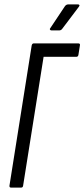

<svg xmlns="http://www.w3.org/2000/svg" viewBox="-20 -852 383 872"><path d="M30 0Q22 0 23 -9L124 -646Q126 -655 134 -655H335Q345 -655 343 -646L336 -602Q334 -594 327 -594H178L85 -9Q84 0 76 0ZM213 -714Q209 -714 207 -717.5Q205 -721 209 -725L275 -824Q281 -832 290 -832H334Q339 -832 340.5 -829Q342 -826 338 -821L264 -723Q258 -714 250 -714Z"/></svg>

Font: Sofia Sans Extra Condensed
Style: Italic
Weight: 400
Italic angle: -9°
Designer: Botio Nikoltchev, Ani Petrova
Foundry: lettersoup
Version: Version 4.101; ttfautohint (v1.8.4.7-5d5b)